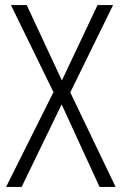

<svg xmlns="http://www.w3.org/2000/svg" viewBox="-20 -734 478 754"><path d="M434 0 256 -371 424 -714H363L223 -418L85 -714H23L190 -372L4 0H65L222 -324L371 0Z"/></svg>

Font: Noto Sans Display SemiCondensed Light
Style: Regular
Weight: 300
Width: 4
Designer: Monotype Design Team
Foundry: Monotype Imaging Inc.
Version: Version 1.900